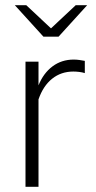

<svg xmlns="http://www.w3.org/2000/svg" viewBox="-20 -718 368 738"><path d="M78 0V-481H128V-390Q147 -437 182 -463Q217 -489 263 -489Q274 -489 285 -487.5Q296 -486 306 -484V-437Q297 -440 285 -441.5Q273 -443 262 -443Q215 -443 180.5 -415.5Q146 -388 128 -336V0ZM81 -698 176 -609 271 -698H315L205 -577H147L37 -698Z"/></svg>

Font: Red Hat Text VF
Style: Regular
Weight: 300
Designer: Pentagram, MCKL
Foundry: Pentagram, MCKL
Version: Version 1.023